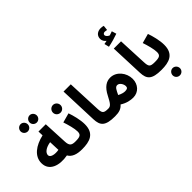

<svg xmlns="http://www.w3.org/2000/svg" viewBox="-108 -1686 2621 2621"><g transform="rotate(-45 1203.0 -375.5)"><path d="M203 -692C240 -692 271 -723 271 -761C271 -800 240 -832 203 -832C164 -832 133 -800 133 -761C133 -723 164 -692 203 -692ZM376 -691C413 -691 444 -722 444 -760C444 -799 413 -831 376 -831C337 -831 306 -799 306 -760C306 -722 337 -691 376 -691ZM556 5C608 5 636 -25 636 -67C636 -106 616 -135 566 -135C496 -135 466 -152 462 -234L445 -588H304L307 -512C146 -475 27 -388 27 -255C27 -103 179 -52 348 -83C384 -20 456 5 556 5ZM167 -268C167 -316 223 -359 314 -373L320 -219C243 -205 167 -222 167 -268Z M700 -557C740 -557 773 -589 773 -630C773 -671 740 -705 700 -705C659 -705 626 -671 626 -630C626 -589 659 -557 700 -557ZM556 5C700 5 823 -29 823 -211C823 -298 794 -406 770 -474L632 -436C656 -365 683 -267 683 -211C683 -148 653 -135 566 -135Z M1190 5C1242 5 1271 -25 1271 -67C1271 -106 1250 -135 1200 -135C1111 -135 1097 -151 1093 -243L1072 -732H932L953 -176C958 -51 1003 5 1190 5Z M1191 5C1270 5 1317 -10 1358 -57C1430 -11 1497 0 1548 0C1650 0 1723 -81 1723 -187C1723 -305 1634 -417 1516 -417C1446 -417 1377 -380 1317 -260C1268 -165 1246 -135 1201 -135ZM1512 -277C1555 -277 1587 -222 1587 -181C1587 -151 1569 -140 1529 -140C1503 -140 1467 -149 1426 -171C1457 -235 1474 -277 1512 -277Z M1803 -726C1870 -739 1949 -762 2000 -781L1980 -848C1962 -841 1942 -834 1921 -828C1898 -836 1871 -857 1871 -883C1871 -899 1887 -912 1905 -912C1921 -912 1934 -909 1947 -906L1955 -978C1940 -983 1922 -986 1902 -986C1848 -986 1793 -957 1793 -886C1793 -853 1813 -824 1837 -806C1824 -803 1808 -800 1786 -796ZM2088 5C2140 5 2169 -25 2169 -67C2169 -106 2148 -135 2098 -135C2009 -135 1995 -151 1991 -243L1972 -662H1832L1851 -176C1856 -51 1901 5 2088 5Z M2089 5C2233 5 2356 -29 2356 -211C2356 -298 2327 -406 2303 -474L2165 -436C2189 -365 2216 -267 2216 -211C2216 -148 2186 -135 2099 -135ZM2212 235C2250 235 2282 205 2282 166C2282 127 2250 94 2212 94C2173 94 2142 127 2142 166C2142 205 2173 235 2212 235Z"/></g></svg>

Font: Noto Sans Arabic UI
Style: Bold
Weight: 700
Designer: Monotype Design Team, Nadine Chahine and Nizar Qandah
Foundry: Monotype Imaging Inc.
Version: Version 2.010